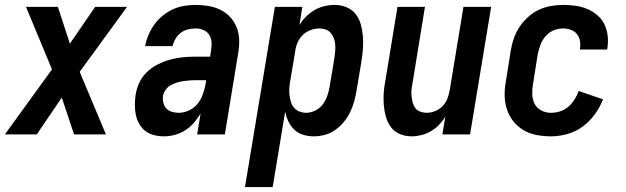

<svg xmlns="http://www.w3.org/2000/svg" viewBox="-32 -548 2552 783"><path d="M-12 0 180 -265 74 -520H204L253 -370L356 -520H486L293 -255L400 0H270L220 -150L118 0Z M637 8Q616 8 596 3Q576 -2 561 -13.5Q546 -25 536 -42.5Q526 -60 522 -79.5Q518 -99 518 -119.5Q518 -140 521 -161Q525 -187 536.5 -211.5Q548 -236 568 -255Q588 -274 612.5 -286Q637 -298 662.5 -305Q688 -312 714 -314.5Q740 -317 765 -317H825L829 -345Q832 -361 830.5 -377.5Q829 -394 820.5 -407Q812 -420 797 -426Q782 -432 765 -432Q750 -432 734 -428Q718 -424 705 -414Q692 -404 683.5 -389.5Q675 -375 672 -360H560Q564 -383 573.5 -405.5Q583 -428 597.5 -448Q612 -468 631.5 -484Q651 -500 673 -510Q695 -520 718.5 -524Q742 -528 765 -528Q792 -528 818.5 -523.5Q845 -519 868 -507.5Q891 -496 908 -477Q925 -458 934 -434Q943 -410 943.5 -383Q944 -356 939 -329L885 0H772L786 -85Q774 -65 758.5 -47Q743 -29 723 -16.5Q703 -4 681 2Q659 8 637 8ZM697 -88Q718 -88 738.5 -97.5Q759 -107 773 -124Q787 -141 794.5 -161.5Q802 -182 806 -203L809 -221H765Q753 -221 740 -220Q727 -219 714 -217Q701 -215 688.5 -211Q676 -207 664 -200.5Q652 -194 644 -182.5Q636 -171 633 -159Q631 -144 634 -130Q637 -116 646 -106Q655 -96 669 -92Q683 -88 697 -88Z M967 215 1089 -520H1201L1189 -446Q1201 -465 1216.5 -480.5Q1232 -496 1251 -507Q1270 -518 1291 -523Q1312 -528 1332 -528Q1358 -528 1381 -518.5Q1404 -509 1418.5 -490.5Q1433 -472 1439.5 -448Q1446 -424 1448 -399.5Q1450 -375 1448 -349Q1446 -323 1442 -298L1422 -178Q1418 -155 1412 -133Q1406 -111 1395.5 -90Q1385 -69 1370 -50.5Q1355 -32 1335 -18Q1315 -4 1292.5 2Q1270 8 1248 8Q1225 8 1204 1.5Q1183 -5 1168 -19.5Q1153 -34 1144 -53Q1135 -72 1131 -93L1080 215ZM1217 -88Q1235 -88 1253.5 -97Q1272 -106 1284 -122Q1296 -138 1302.5 -156.5Q1309 -175 1312 -193L1332 -313Q1334 -327 1335 -340.5Q1336 -354 1335 -367Q1334 -380 1329.5 -392Q1325 -404 1317 -413.5Q1309 -423 1296.5 -427.5Q1284 -432 1271 -432Q1253 -432 1235 -425.5Q1217 -419 1203 -405.5Q1189 -392 1181.5 -374.5Q1174 -357 1172 -340L1152 -220Q1149 -205 1148 -190Q1147 -175 1148.5 -161Q1150 -147 1154 -133.5Q1158 -120 1166.5 -109.5Q1175 -99 1188.5 -93.5Q1202 -88 1217 -88Z M1647 8Q1621 8 1598.5 -1.5Q1576 -11 1562 -30Q1548 -49 1541.5 -72.5Q1535 -96 1533 -121Q1531 -146 1533 -171.5Q1535 -197 1540 -222L1589 -520H1701L1650 -207Q1647 -193 1646 -180Q1645 -167 1646.5 -154Q1648 -141 1651.5 -128.5Q1655 -116 1662.5 -106.5Q1670 -97 1682.5 -92.5Q1695 -88 1708 -88Q1725 -88 1742.5 -95Q1760 -102 1773 -115.5Q1786 -129 1792.5 -146Q1799 -163 1802 -180L1858 -520H1971L1885 0H1772L1784 -72Q1773 -54 1758 -38.5Q1743 -23 1724.5 -12.5Q1706 -2 1686 3Q1666 8 1647 8Z M2215 8Q2185 8 2156 2.5Q2127 -3 2102.5 -17.5Q2078 -32 2060.5 -54.5Q2043 -77 2034.5 -104.5Q2026 -132 2026 -162Q2026 -192 2032 -222L2051 -342Q2055 -367 2063.5 -391.5Q2072 -416 2086.5 -438Q2101 -460 2121.5 -478.5Q2142 -497 2165.5 -508Q2189 -519 2214.5 -523.5Q2240 -528 2265 -528Q2290 -528 2315 -524.5Q2340 -521 2362.5 -511.5Q2385 -502 2403.5 -486.5Q2422 -471 2432.5 -449.5Q2443 -428 2446 -403Q2449 -378 2445 -352Q2445 -350 2444.5 -348.5Q2444 -347 2444 -346H2332Q2333 -347 2333 -347.5Q2333 -348 2333 -349Q2336 -365 2333 -381.5Q2330 -398 2320.5 -409.5Q2311 -421 2296 -426.5Q2281 -432 2265 -432Q2245 -432 2225.5 -424Q2206 -416 2192.5 -400Q2179 -384 2172 -365Q2165 -346 2161 -327L2142 -207Q2138 -185 2138.5 -164Q2139 -143 2148 -125Q2157 -107 2175.5 -97.5Q2194 -88 2215 -88Q2234 -88 2252.5 -94Q2271 -100 2286 -113Q2301 -126 2311.5 -143Q2322 -160 2328 -177L2427 -143Q2415 -111 2394 -82Q2373 -53 2344.5 -32Q2316 -11 2282 -1.5Q2248 8 2215 8Z"/></svg>

Font: Iosevka SS04
Style: Bold Italic
Weight: 700
Italic angle: -9°
Monospace: yes
Designer: Belleve Invis
Foundry: Belleve Invis
Version: Version 19.0.0; ttfautohint (v1.8.4)